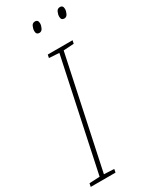

<svg xmlns="http://www.w3.org/2000/svg" viewBox="-253 -953 807 1007"><g transform="rotate(-30 150.0 -449.0)"><path d="M-25 0 -21 -20 42 -23 184 -691 123 -695 127 -714H277L273 -695L210 -691L68 -23L129 -20L125 0ZM297 -834Q311 -834 318 -848.5Q325 -863 325 -876Q325 -898 306 -898Q291 -898 284.5 -883.5Q278 -869 278 -856Q278 -834 297 -834ZM146 -834Q160 -834 167 -848.5Q174 -863 174 -876Q174 -898 155 -898Q140 -898 133.5 -883.5Q127 -869 127 -856Q127 -834 146 -834Z"/></g></svg>

Font: Noto Sans UI SemiCondensed Thin
Style: Italic
Weight: 250
Width: 4
Italic angle: -12°
Designer: Monotype Design Team
Foundry: Monotype Imaging Inc.
Version: Version 1.901